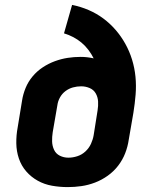

<svg xmlns="http://www.w3.org/2000/svg" viewBox="-20 -755 640 783"><path d="M256 8Q224 8 192.5 2.5Q161 -3 134 -18Q107 -33 87 -56Q67 -79 57 -108.5Q47 -138 46.5 -170.5Q46 -203 52 -235L70 -345Q74 -371 84.5 -396.5Q95 -422 113 -443.5Q131 -465 154.5 -480.5Q178 -496 204 -505.5Q230 -515 256 -519Q282 -523 309 -523Q322 -523 335.5 -521.5Q349 -520 362 -517Q353 -535 340.5 -551.5Q328 -568 312.5 -581Q297 -594 279 -603.5Q261 -613 241 -619L274 -735Q309 -728 341.5 -714Q374 -700 401.5 -679.5Q429 -659 451.5 -633Q474 -607 491 -576.5Q508 -546 518.5 -512Q529 -478 532.5 -442Q536 -406 533 -369Q530 -332 524 -295L505 -185Q501 -157 490.5 -130Q480 -103 462 -79.5Q444 -56 419.5 -38.5Q395 -21 367.5 -10.5Q340 0 312 4Q284 8 256 8ZM259 -112Q277 -112 295.5 -118Q314 -124 328.5 -137.5Q343 -151 351 -168.5Q359 -186 362 -204L378 -305Q381 -323 380 -341Q379 -359 370.5 -374Q362 -389 345.5 -396Q329 -403 311 -403Q294 -403 277.5 -398.5Q261 -394 247 -383.5Q233 -373 224.5 -357.5Q216 -342 214 -326L195 -216Q192 -197 192.5 -178.5Q193 -160 200.5 -144Q208 -128 224 -120Q240 -112 259 -112Z"/></svg>

Font: Iosevka Curly Heavy Extended
Style: Italic
Weight: 900
Width: 7
Italic angle: -9°
Monospace: yes
Designer: Belleve Invis
Foundry: Belleve Invis
Version: Version 11.1.0; ttfautohint (v1.8.3)